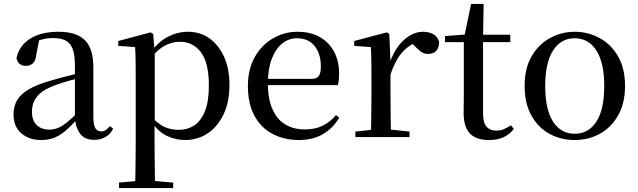

<svg xmlns="http://www.w3.org/2000/svg" viewBox="-20 -699 3253 979"><path d="M189 15Q129 15 89 -19Q49 -53 49 -116Q49 -156 66.5 -187Q84 -218 125 -242.5Q166 -267 235 -287Q276 -299 323 -311Q370 -323 410 -333V-308Q370 -298 329.5 -286.5Q289 -275 257 -263Q196 -240 169.5 -207.5Q143 -175 143 -130Q143 -84 167.5 -61Q192 -38 232 -38Q253 -38 274 -46Q295 -54 322 -75.5Q349 -97 386 -135L396 -86H369Q339 -53 312 -30.5Q285 -8 256 3.5Q227 15 189 15ZM459 14Q413 14 389.5 -16Q366 -46 362 -98V-101V-365Q362 -421 350 -451Q338 -481 313.5 -493Q289 -505 250 -505Q222 -505 193.5 -497.5Q165 -490 131 -472L180 -499L165 -420Q162 -389 147.5 -376Q133 -363 113 -363Q73 -363 64 -402Q77 -465 132.5 -501Q188 -537 279 -537Q370 -537 413 -494Q456 -451 456 -355V-104Q456 -61 466.5 -45Q477 -29 496 -29Q508 -29 518 -35Q528 -41 541 -56L557 -42Q541 -13 516.5 0.5Q492 14 459 14Z M587 260V232L698 222H748L863 232V260ZM669 260Q670 223 670.5 182Q671 141 671.5 99.5Q672 58 672 23V-293Q672 -344 671.5 -383.5Q671 -423 669 -459L583 -465V-490L748 -534L761 -526L768 -443L769 -437V-78L768 -67V23Q768 57 768.5 98.5Q769 140 769.5 181.5Q770 223 771 260ZM923 15Q877 15 832.5 -5.5Q788 -26 751 -79H738L753 -103Q788 -65 820.5 -51Q853 -37 893 -37Q935 -37 969.5 -59Q1004 -81 1024.5 -131Q1045 -181 1045 -263Q1045 -379 1004.5 -432.5Q964 -486 897 -486Q862 -486 826.5 -469.5Q791 -453 749 -405L737 -429H747Q786 -486 836 -511.5Q886 -537 938 -537Q1000 -537 1047 -504Q1094 -471 1122 -410.5Q1150 -350 1150 -265Q1150 -179 1120 -116Q1090 -53 1039 -19Q988 15 923 15Z M1505 15Q1429 15 1370 -16Q1311 -47 1277.5 -108.5Q1244 -170 1244 -260Q1244 -346 1279 -408Q1314 -470 1372 -503.5Q1430 -537 1497 -537Q1565 -537 1612.5 -509Q1660 -481 1684.5 -433.5Q1709 -386 1709 -325Q1709 -289 1703 -265H1288V-297H1568Q1596 -297 1606 -312Q1616 -327 1616 -360Q1616 -425 1584 -464.5Q1552 -504 1494 -504Q1453 -504 1419.5 -477.5Q1386 -451 1366 -399.5Q1346 -348 1346 -273Q1346 -192 1370.5 -139.5Q1395 -87 1437 -63Q1479 -39 1534 -39Q1587 -39 1625.5 -58Q1664 -77 1693 -112L1710 -99Q1678 -45 1626.5 -15Q1575 15 1505 15Z M1792 0V-28L1901 -40H1956L2068 -28V0ZM1871 0Q1872 -25 1872.5 -66Q1873 -107 1873.5 -152Q1874 -197 1874 -230V-295Q1874 -347 1873.5 -385Q1873 -423 1871 -459L1786 -465V-490L1952 -534L1965 -526L1971 -385V-384V-230Q1971 -197 1971.5 -152Q1972 -107 1972.5 -66Q1973 -25 1974 0ZM1971 -319 1946 -374H1966Q1982 -424 2008.5 -460.5Q2035 -497 2068.5 -517Q2102 -537 2137 -537Q2167 -537 2189.5 -524.5Q2212 -512 2219 -485Q2219 -458 2205.5 -441Q2192 -424 2163 -424Q2143 -424 2127 -435Q2111 -446 2093 -466L2070 -489L2113 -487Q2064 -470 2029.5 -430.5Q1995 -391 1971 -319Z M2394 -484V-522H2582V-484ZM2473 15Q2408 15 2376 -18.5Q2344 -52 2344 -122Q2344 -147 2344.5 -167Q2345 -187 2345 -215V-484H2249V-515L2366 -524L2347 -510L2382 -679H2446L2443 -506V-495V-119Q2443 -74 2460.5 -53.5Q2478 -33 2510 -33Q2532 -33 2548.5 -40Q2565 -47 2585 -60L2600 -42Q2579 -14 2548 0.5Q2517 15 2473 15Z M2910 15Q2840 15 2782 -16.5Q2724 -48 2689.5 -110Q2655 -172 2655 -261Q2655 -351 2691 -412.5Q2727 -474 2785.5 -505.5Q2844 -537 2910 -537Q2978 -537 3036.5 -505.5Q3095 -474 3131 -412.5Q3167 -351 3167 -261Q3167 -172 3131.5 -110Q3096 -48 3038 -16.5Q2980 15 2910 15ZM2910 -17Q2981 -17 3021 -79Q3061 -141 3061 -260Q3061 -379 3021 -441.5Q2981 -504 2910 -504Q2840 -504 2800 -441.5Q2760 -379 2760 -260Q2760 -141 2800 -79Q2840 -17 2910 -17Z"/></svg>

Font: Noto Serif SC ExtraLight Medium
Style: Regular
Weight: 500
Version: Version 2.002-H1;hotconv 1.1.0;makeotfexe 2.6.0